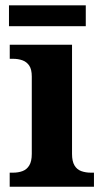

<svg xmlns="http://www.w3.org/2000/svg" viewBox="-20 -705 392 725"><path d="M16.6 0V-53H29Q49.3 -53 65.2 -59Q81.1 -64.9 90.5 -80.3Q100 -95.7 100 -124.1V-416.1Q100 -443.2 90.3 -457.4Q80.5 -471.7 64.6 -477.3Q48.7 -483 29 -483H16.8V-536H252V-123.9Q252 -95.8 261.3 -80.3Q270.5 -64.8 286.9 -58.9Q303.3 -53 323 -53H334.8V0ZM13.9 -606.1V-684.9H303.9V-606.1Z"/></svg>

Font: Noto Serif Sinhala
Style: Regular
Weight: 400
Designer: Jelle Bosma - Monotype Design Team
Foundry: Monotype Imaging Inc.
Version: Version 2.006